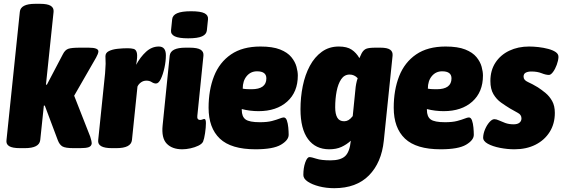

<svg xmlns="http://www.w3.org/2000/svg" viewBox="-20 -775 2951 1007"><path d="M85 2Q45 2 28 -8.5Q11 -19 14 -40L84 -713Q88 -755 165 -755H190Q229 -755 246 -744.5Q263 -734 261 -713L221 -331H226L310 -491Q321 -513 338 -519Q355 -525 399 -525H445Q498 -525 496 -504Q495 -493 484 -473L369 -273L453 -59Q461 -35 461 -22Q459 -8 445 -3Q431 2 400 2H366Q323 2 307.5 -7Q292 -16 283 -40L215 -221H210L191 -40Q186 2 110 2Z M567 2Q490 2 495 -40L531 -389Q531 -397 532.5 -413Q534 -429 534 -440Q534 -450 533.5 -459.5Q533 -469 533 -480Q533 -498 551 -507Q569 -516 596 -519Q623 -522 649 -522Q668 -522 681 -518.5Q694 -515 698 -497Q702 -479 694 -435Q716 -476 746 -503.5Q776 -531 813 -531Q850 -531 850 -485Q850 -454 842.5 -419.5Q835 -385 823.5 -361Q812 -337 798 -337Q787 -337 775.5 -344.5Q764 -352 748 -352Q732 -352 719.5 -343Q707 -334 701 -321L672 -40Q667 2 590 2Z M936 8Q883 8 854.5 -21.5Q826 -51 833 -118L870 -483Q875 -525 953 -525H974Q1015 -525 1032 -514.5Q1049 -504 1047 -483L1015 -168Q1012 -146 1030 -146Q1036 -146 1042 -148.5Q1048 -151 1052 -151Q1060 -151 1060 -129Q1060 -107 1055.5 -76.5Q1051 -46 1045 -32Q1039 -20 1020.5 -11Q1002 -2 979 3Q956 8 936 8ZM967 -574Q918 -574 896.5 -584.5Q875 -595 877 -616L883 -674Q885 -695 909 -705.5Q933 -716 982 -716Q1032 -716 1052.5 -705.5Q1073 -695 1071 -674L1065 -616Q1063 -595 1040 -584.5Q1017 -574 967 -574Z M1320 8Q1192 8 1133 -48Q1074 -104 1074 -210Q1074 -303 1102.5 -375.5Q1131 -448 1191.5 -489.5Q1252 -531 1346 -531Q1410 -531 1449 -515.5Q1488 -500 1508 -475.5Q1528 -451 1535 -425Q1542 -399 1542 -379Q1542 -292 1486 -242Q1430 -192 1336 -192Q1291 -192 1248 -203V-199Q1248 -163 1268 -148.5Q1288 -134 1343 -134Q1382 -134 1406.5 -140.5Q1431 -147 1446 -153Q1461 -159 1468 -159Q1479 -159 1484.5 -143.5Q1490 -128 1492 -106.5Q1494 -85 1494 -68Q1494 -40 1453.5 -16Q1413 8 1320 8ZM1299 -307Q1377 -307 1377 -364Q1377 -401 1328 -401Q1295 -401 1274 -376Q1253 -351 1253 -310Q1264 -308 1276 -307.5Q1288 -307 1299 -307Z M1733 212Q1691 212 1654 202.5Q1617 193 1594 177.5Q1571 162 1571 143Q1571 105 1581 77Q1591 49 1603 49Q1614 49 1639.5 57.5Q1665 66 1714 66Q1766 66 1790 44Q1814 22 1820 -37Q1798 -17 1771 -4.5Q1744 8 1707 8Q1635 8 1595.5 -45.5Q1556 -99 1556 -202Q1556 -265 1568 -324Q1580 -383 1605 -429.5Q1630 -476 1668 -503.5Q1706 -531 1757 -531Q1800 -531 1824.5 -514.5Q1849 -498 1865 -470Q1867 -475 1870 -481Q1873 -487 1877 -496Q1887 -514 1901.5 -519.5Q1916 -525 1950 -525H1975Q2011 -525 2026 -514.5Q2041 -504 2039 -483L1993 -37Q1981 78 1915 145Q1849 212 1733 212ZM1785 -139Q1797 -139 1807.5 -145Q1818 -151 1830 -166L1844 -305Q1845 -319 1848 -335Q1851 -351 1856 -365Q1838 -384 1814 -384Q1786 -384 1769.5 -359.5Q1753 -335 1745.5 -296Q1738 -257 1738 -212Q1738 -177 1749 -158Q1760 -139 1785 -139Z M2291 8Q2163 8 2104 -48Q2045 -104 2045 -210Q2045 -303 2073.5 -375.5Q2102 -448 2162.5 -489.5Q2223 -531 2317 -531Q2381 -531 2420 -515.5Q2459 -500 2479 -475.5Q2499 -451 2506 -425Q2513 -399 2513 -379Q2513 -292 2457 -242Q2401 -192 2307 -192Q2262 -192 2219 -203V-199Q2219 -163 2239 -148.5Q2259 -134 2314 -134Q2353 -134 2377.5 -140.5Q2402 -147 2417 -153Q2432 -159 2439 -159Q2450 -159 2455.5 -143.5Q2461 -128 2463 -106.5Q2465 -85 2465 -68Q2465 -40 2424.5 -16Q2384 8 2291 8ZM2270 -307Q2348 -307 2348 -364Q2348 -401 2299 -401Q2266 -401 2245 -376Q2224 -351 2224 -310Q2235 -308 2247 -307.5Q2259 -307 2270 -307Z M2678 8Q2641 8 2602.5 0.5Q2564 -7 2538.5 -21Q2513 -35 2514 -55Q2515 -76 2524.5 -98Q2534 -120 2547.5 -135Q2561 -150 2573 -150Q2583 -150 2597 -143.5Q2611 -137 2630 -130Q2649 -123 2674 -123Q2694 -123 2704.5 -131.5Q2715 -140 2715 -154Q2715 -173 2696 -183Q2677 -193 2655 -206Q2632 -220 2608 -237Q2584 -254 2568 -281Q2552 -308 2552 -350Q2552 -406 2578.5 -446.5Q2605 -487 2651 -509Q2697 -531 2755 -531Q2778 -531 2804.5 -528Q2831 -525 2855.5 -518.5Q2880 -512 2895 -501.5Q2910 -491 2909 -475Q2908 -457 2900 -435Q2892 -413 2880.5 -397.5Q2869 -382 2859 -382Q2843 -382 2820.5 -391Q2798 -400 2767 -400Q2749 -400 2737.5 -394Q2726 -388 2726 -373Q2726 -355 2748.5 -345Q2771 -335 2801 -317Q2821 -304 2841.5 -287Q2862 -270 2876 -245Q2890 -220 2890 -183Q2890 -126 2863 -83Q2836 -40 2788.5 -16Q2741 8 2678 8Z"/></svg>

Font: Asap Semi Condensed Semi Condensed Black
Style: Italic
Weight: 900
Width: 4
Italic angle: -6°
Designer: Pablo Cosgaya
Foundry: Omnibus-Type
Version: Version 3.001; ttfautohint (v1.8.4.7-5d5b)